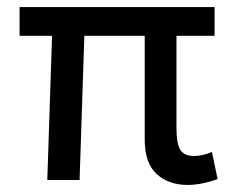

<svg xmlns="http://www.w3.org/2000/svg" viewBox="-20 -510 683 544"><path d="M511.5 14Q458 14 424 -16.8Q390 -47.5 390 -115V-408.5H219L205.5 0H114L127.5 -408.5H35.5V-490H588V-408.5H480V-147Q480 -103 491 -85.5Q502 -68 529.5 -68Q554 -68 580.5 -79.5L596.5 -2.5Q576 5 554 9.5Q532 14 511.5 14Z"/></svg>

Font: Geologica Light
Style: Regular
Weight: 300
Designer: Sindre Bremnes, Frode Helland
Foundry: Monokrom Skriftforlag AS
Version: Version 1.010; ttfautohint (v1.8.4.7-5d5b);gftools[0.9.28]